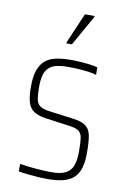

<svg xmlns="http://www.w3.org/2000/svg" viewBox="-84 -774 547 832"><g transform="rotate(10 189.5 -357.5)"><path d="M186 8Q165 8 141 6.5Q117 5 95 2.5Q73 0 57 -3V-36Q74 -33 91 -31Q108 -29 125.5 -27.5Q143 -26 161 -25Q179 -24 197 -24Q238 -24 260 -36Q282 -48 290.5 -72Q299 -96 299 -133Q299 -171 296 -191.5Q293 -212 281 -221.5Q269 -231 240 -235L131 -250Q98 -255 79 -267.5Q60 -280 52.5 -305.5Q45 -331 45 -373Q45 -421 56 -449.5Q67 -478 87 -493Q107 -508 135.5 -513Q164 -518 198 -518Q218 -518 239 -516.5Q260 -515 280 -512.5Q300 -510 314 -506V-473Q298 -478 278.5 -480.5Q259 -483 236 -484.5Q213 -486 186 -486Q155 -486 131 -479Q107 -472 93.5 -449.5Q80 -427 80 -380Q80 -346 83.5 -326Q87 -306 100 -296.5Q113 -287 139 -283L247 -269Q287 -264 305.5 -250Q324 -236 329 -208Q334 -180 334 -133Q334 -94 326 -67Q318 -40 300.5 -23.5Q283 -7 255 0.5Q227 8 186 8ZM164 -585V-590L221 -723H263V-718L188 -585Z"/></g></svg>

Font: Saira Condensed Thin
Style: Regular
Weight: 250
Width: 3
Designer: Hector Gatti with collaboration of the Omnibus-Type team
Foundry: Omnibus-Type
Version: Version 1.101